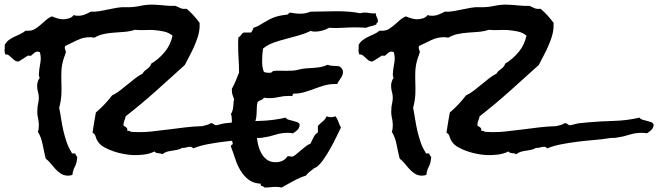

<svg xmlns="http://www.w3.org/2000/svg" viewBox="-45 -714 2870 837"><path d="M1261.7 -169.9Q1259.8 -155.3 1251.5 -147.5Q1243.2 -139.6 1232.4 -132.8Q1227.5 -133.8 1223.1 -134.3Q1218.8 -134.8 1213.9 -134.8Q1183.6 -135.7 1156.7 -127Q1129.9 -118.2 1101.6 -114.3Q1091.8 -112.3 1083.5 -112.8Q1075.2 -113.3 1066.4 -111.3Q1035.2 -106.4 1000 -103.5Q964.8 -100.6 929.7 -96.2Q894.5 -91.8 860.8 -85.4Q827.1 -79.1 797.9 -67.4Q794.9 -69.3 792 -71.8Q789.1 -74.2 785.2 -74.2Q775.4 -74.2 766.6 -71.3Q757.8 -68.4 749 -69.3Q739.3 -63.5 728 -61Q716.8 -58.6 705.6 -57.1Q694.3 -55.7 683.6 -52.7Q672.9 -49.8 663.1 -42Q655.3 -45.9 644 -46.4Q632.8 -46.9 628.9 -53.7Q606.4 -43 581.5 -40Q556.6 -37.1 531.2 -38.1Q514.6 -39.1 493.2 -43Q471.7 -46.9 450.2 -54.2Q428.7 -61.5 410.2 -71.8Q391.6 -82 381.8 -96.7Q375 -106.4 372.1 -118.2Q369.1 -129.9 358.4 -135.7Q361.3 -158.2 365.2 -179.7Q369.1 -201.2 373 -223.6Q392.6 -240.2 410.2 -258.8Q427.7 -277.3 443.4 -297.9Q461.9 -306.6 478 -319.3Q494.1 -332 510.3 -345.2Q526.4 -358.4 542.5 -371.1Q558.6 -383.8 577.1 -393.6Q580.1 -400.4 585.4 -404.8Q590.8 -409.2 596.7 -413.6Q602.5 -418 607.4 -423.3Q612.3 -428.7 614.3 -436.5Q648.4 -457 673.8 -488.3Q699.2 -519.5 707 -558.6Q690.4 -572.3 669.4 -576.7Q648.4 -581.1 626 -583Q606.4 -584 585.4 -583Q564.5 -582 543 -584Q521.5 -577.1 498.5 -575.2Q475.6 -573.2 453.1 -571.8Q430.7 -570.3 408.7 -565.9Q386.7 -561.5 366.2 -549.8Q362.3 -549.8 358.9 -550.8Q355.5 -551.8 351.6 -551.8Q320.3 -552.7 293 -539.6Q265.6 -526.4 239.3 -513.7Q237.3 -509.8 237.3 -507.8Q237.3 -502 239.7 -496.6Q242.2 -491.2 242.2 -485.4Q241.2 -484.4 241.2 -483.4Q241.2 -482.4 240.2 -481.4Q239.3 -476.6 237.8 -472.7Q236.3 -468.8 234.4 -463.9Q223.6 -432.6 222.7 -402.3Q221.7 -377 222.7 -352.5Q223.6 -328.1 222.7 -302.7Q220.7 -271.5 212.9 -244.1Q217.8 -220.7 221.7 -194.8Q225.6 -168.9 231.4 -143.6Q237.3 -118.2 245.6 -94.2Q253.9 -70.3 267.6 -48.8Q266.6 -46.9 268.6 -45.9Q270.5 -44.9 272.5 -44.9H280.3Q285.2 -44.9 284.2 -41Q286.1 -38.1 287.1 -35.6Q288.1 -33.2 291 -31.2Q293 -28.3 291 -23.4Q290 -3.9 281.2 12.7Q272.5 29.3 270.5 48.8Q258.8 51.8 249 51.8Q232.4 50.8 219.7 42.5Q207 34.2 196.3 22.5Q185.5 10.7 175.8 -1.5Q166 -13.7 154.3 -22.5Q147.5 -49.8 141.1 -83Q134.8 -116.2 120.1 -139.6Q124 -148.4 124 -161.1Q125 -180.7 120.6 -199.7Q116.2 -218.8 118.2 -238.3Q118.2 -249 120.6 -259.8Q123 -270.5 124 -281.2Q125 -297.9 120.6 -313.5Q116.2 -329.1 117.2 -345.7Q118.2 -353.5 120.6 -360.8Q123 -368.2 127.9 -374Q123 -385.7 125 -396.5Q126 -413.1 128.9 -427.7Q131.8 -442.4 132.8 -457Q132.8 -464.8 131.8 -472.2Q130.9 -479.5 128.9 -486.3L120.1 -489.3Q114.3 -489.3 108.9 -486.3Q103.5 -483.4 99.6 -479.5Q95.7 -475.6 92.8 -473.1Q89.8 -470.7 86.9 -470.7Q85 -470.7 82.5 -471.2Q80.1 -471.7 78.1 -471.7Q76.2 -471.7 70.8 -467.8Q65.4 -463.9 58.1 -459.5Q50.8 -455.1 43.9 -450.7Q37.1 -446.3 33.2 -445.3Q22.5 -447.3 16.1 -452.6Q9.8 -458 4.4 -463.4Q-1 -468.8 -6.8 -473.1Q-12.7 -477.5 -21.5 -476.6Q-24.4 -482.4 -24.9 -489.3Q-25.4 -496.1 -24.4 -502.9V-518.6Q-17.6 -531.2 -6.3 -539.6Q4.9 -547.9 17.6 -553.7L43 -565.4Q55.7 -571.3 66.4 -580.1H75.2Q92.8 -579.1 106 -586.9Q119.1 -594.7 130.9 -605Q142.6 -615.2 154.8 -626Q167 -636.7 181.6 -642.6Q192.4 -637.7 204.1 -634.3Q215.8 -630.9 228.5 -629.9Q241.2 -629.9 254.9 -633.8Q268.6 -637.7 276.4 -648.4Q281.2 -646.5 284.7 -646Q288.1 -645.5 293 -645.5Q307.6 -644.5 322.3 -649.9Q336.9 -655.3 350.6 -663.1Q370.1 -662.1 389.2 -665.5Q408.2 -668.9 427.2 -672.9Q446.3 -676.8 465.3 -680.2Q484.4 -683.6 503.9 -682.6Q536.1 -681.6 567.4 -688.5Q598.6 -695.3 630.9 -693.4Q653.3 -692.4 675.3 -689.9Q697.3 -687.5 719.7 -688.5Q732.4 -682.6 742.7 -678.2Q752.9 -673.8 768.6 -675.8Q799.8 -649.4 825.2 -614.3V-597.7Q824.2 -575.2 817.4 -553.7Q810.5 -532.2 801.3 -511.2Q792 -490.2 781.2 -470.2Q770.5 -450.2 760.7 -430.7Q697.3 -373 633.8 -316.4Q570.3 -259.8 502.9 -207Q501 -197.3 497.6 -189.5Q494.1 -181.6 493.2 -172.9Q493.2 -168 494.1 -165Q501 -163.1 506.3 -157.7Q511.7 -152.3 509.8 -143.6H518.6Q523.4 -143.6 523.4 -139.6L539.1 -138.7Q576.2 -136.7 613.3 -140.6Q650.4 -144.5 688 -149.4Q725.6 -154.3 762.7 -158.7Q799.8 -163.1 836.9 -164.1Q845.7 -167 855.5 -168.9Q865.2 -170.9 873 -176.8H876Q882.8 -176.8 886.2 -172.9Q889.6 -168.9 896.5 -168Q901.4 -168 906.7 -169.9Q912.1 -171.9 918 -172.9Q931.6 -176.8 946.8 -177.7Q961.9 -178.7 976.6 -180.7Q1033.2 -185.5 1088.9 -187Q1144.5 -188.5 1200.2 -201.2Q1205.1 -194.3 1213.9 -191.9Q1222.7 -189.5 1232.4 -187Q1242.2 -184.6 1250.5 -181.6Q1258.8 -178.7 1261.7 -169.9Z M1602.5 -621.1V-617.2Q1595.7 -615.2 1595.7 -607.4Q1585 -602.5 1573.2 -600.1Q1561.5 -597.7 1550.8 -592.8Q1540 -593.8 1528.8 -594.2Q1517.6 -594.7 1506.8 -594.7Q1477.5 -594.7 1448.2 -592.8Q1418.9 -590.8 1389.6 -592.8Q1376 -585 1359.9 -580.6Q1343.8 -576.2 1329.1 -576.2Q1317.4 -576.2 1308.6 -579.1Q1285.2 -567.4 1257.3 -559.6Q1229.5 -551.8 1201.2 -544.4Q1172.9 -537.1 1147 -527.8Q1121.1 -518.6 1101.6 -502Q1099.6 -488.3 1098.6 -475.1Q1097.7 -461.9 1097.7 -449.2Q1097.7 -435.5 1099.1 -423.8Q1100.6 -412.1 1105.5 -400.4Q1110.4 -398.4 1116.7 -397.5Q1123 -396.5 1127.9 -396.5Q1132.8 -396.5 1137.7 -397.9Q1142.6 -399.4 1144.5 -404.3Q1159.2 -406.2 1173.8 -405.8Q1188.5 -405.3 1203.1 -405.3Q1217.8 -405.3 1231.9 -406.2Q1246.1 -407.2 1259.8 -411.1Q1275.4 -415 1290.5 -416Q1305.7 -417 1320.3 -418Q1335 -418.9 1350.6 -421.4Q1366.2 -423.8 1382.8 -431.6Q1395.5 -426.8 1408.7 -426.8Q1421.9 -426.8 1434.6 -424.8Q1441.4 -419.9 1445.8 -414.1Q1450.2 -408.2 1450.2 -400.4Q1450.2 -386.7 1440.4 -373Q1430.7 -359.4 1424.8 -347.7H1414.1Q1390.6 -347.7 1368.7 -341.3Q1346.7 -335 1324.7 -326.7Q1302.7 -318.4 1280.8 -312Q1258.8 -305.7 1235.4 -305.7Q1231.4 -305.7 1231 -301.3Q1230.5 -296.9 1228.5 -294.9Q1223.6 -295.9 1213.9 -295.9Q1191.4 -295.9 1170.9 -291Q1150.4 -286.1 1128.9 -286.1Q1123 -286.1 1117.2 -286.6Q1111.3 -287.1 1105.5 -288.1Q1100.6 -280.3 1092.8 -277.8Q1085 -275.4 1078.1 -269.5Q1075.2 -260.7 1074.7 -248Q1074.2 -235.4 1073.7 -222.2Q1073.2 -209 1071.3 -197.3Q1069.3 -185.5 1063.5 -178.7Q1064.5 -173.8 1071.3 -175.3Q1078.1 -176.8 1078.1 -168.9Q1078.1 -160.2 1076.2 -150.4Q1074.2 -140.6 1074.2 -130.9Q1074.2 -112.3 1078.6 -90.3Q1083 -68.4 1092.3 -49.8Q1101.6 -31.2 1117.2 -19Q1132.8 -6.8 1156.2 -6.8Q1171.9 -6.8 1185.5 -12.7Q1199.2 -18.6 1208 -32.2L1212.9 -33.2Q1216.8 -33.2 1220.2 -32.2Q1223.6 -31.2 1227.5 -31.2Q1233.4 -31.2 1242.7 -38.6Q1252 -45.9 1263.2 -55.7Q1274.4 -65.4 1286.1 -74.7Q1297.9 -84 1308.6 -87.9Q1315.4 -101.6 1321.8 -115.2Q1328.1 -128.9 1340.8 -136.7V-165Q1350.6 -175.8 1361.8 -184.6Q1373 -193.4 1378.9 -207Q1383.8 -205.1 1388.2 -204.1Q1392.6 -203.1 1397.5 -203.1Q1402.3 -203.1 1407.7 -204.1Q1413.1 -205.1 1418 -207Q1425.8 -196.3 1430.2 -183.1Q1434.6 -169.9 1441.4 -158.2Q1432.6 -140.6 1420.9 -116.2Q1409.2 -91.8 1395.5 -67.4Q1381.8 -43 1366.7 -21Q1351.6 1 1336.9 12.7Q1334 15.6 1324.2 19.5Q1313.5 27.3 1304.7 34.7Q1295.9 42 1288.1 51.8Q1259.8 60.5 1233.9 75.2Q1208 89.8 1182.6 103.5Q1170.9 100.6 1157.2 100.6Q1145.5 100.6 1133.8 102.1Q1122.1 103.5 1108.4 103.5Q1104.5 98.6 1097.2 97.2Q1089.8 95.7 1091.8 86.9Q1058.6 85 1038.1 68.8Q1017.6 52.7 1003.4 29.3Q989.3 5.9 980.5 -21.5Q971.7 -48.8 961.9 -74.2V-77.1Q961.9 -82 965.8 -83Q969.7 -84 969.7 -88.9Q969.7 -90.8 968.8 -91.8Q965.8 -102.5 963.9 -110.4Q961.9 -118.2 961.9 -128.9Q961.9 -144.5 963.9 -159.7Q965.8 -174.8 965.8 -190.4Q965.8 -206.1 961.9 -217.8Q965.8 -222.7 968.3 -231Q970.7 -239.3 971.7 -248Q972.7 -256.8 973.1 -265.6Q973.6 -274.4 975.6 -281.2Q971.7 -292 968.8 -300.3Q965.8 -308.6 965.8 -320.3V-327.1Q975.6 -343.8 982.4 -361.3Q989.3 -378.9 997.1 -397.5V-400.4Q997.1 -428.7 995.1 -457Q993.2 -485.4 993.2 -513.7V-532.2Q993.2 -542 994.1 -550.8Q1002 -554.7 1005.9 -561.5Q1009.8 -568.4 1017.6 -572.3H1049.8L1055.7 -582Q1058.6 -586.9 1059.6 -592.8Q1070.3 -595.7 1080.6 -601.1Q1090.8 -606.4 1099.6 -612.3Q1113.3 -620.1 1124.5 -626.5Q1135.7 -632.8 1147 -637.2Q1158.2 -641.6 1170.9 -644.5Q1183.6 -647.5 1200.2 -649.4Q1208 -649.4 1210.4 -652.3Q1212.9 -655.3 1217.8 -659.2Q1229.5 -657.2 1241.2 -655.8Q1252.9 -654.3 1264.6 -654.3Q1288.1 -654.3 1308.6 -663.1Q1337.9 -663.1 1366.7 -664.1Q1395.5 -665 1424.8 -665Q1450.2 -665 1475.6 -663.1Q1501 -661.1 1525.4 -656.2Q1534.2 -659.2 1544.9 -659.2Q1556.6 -659.2 1568.8 -656.7Q1581.1 -654.3 1592.8 -656.2Q1593.8 -645.5 1598.1 -638.2Q1602.5 -630.9 1602.5 -621.1Z M2804.7 -169.9Q2802.7 -155.3 2794.4 -147.5Q2786.1 -139.6 2775.4 -132.8Q2770.5 -133.8 2766.1 -134.3Q2761.7 -134.8 2756.8 -134.8Q2726.6 -135.7 2699.7 -127Q2672.9 -118.2 2644.5 -114.3Q2634.8 -112.3 2626.5 -112.8Q2618.2 -113.3 2609.4 -111.3Q2578.1 -106.4 2543 -103.5Q2507.8 -100.6 2472.7 -96.2Q2437.5 -91.8 2403.8 -85.4Q2370.1 -79.1 2340.8 -67.4Q2337.9 -69.3 2335 -71.8Q2332 -74.2 2328.1 -74.2Q2318.4 -74.2 2309.6 -71.3Q2300.8 -68.4 2292 -69.3Q2282.2 -63.5 2271 -61Q2259.8 -58.6 2248.5 -57.1Q2237.3 -55.7 2226.6 -52.7Q2215.8 -49.8 2206.1 -42Q2198.2 -45.9 2187 -46.4Q2175.8 -46.9 2171.9 -53.7Q2149.4 -43 2124.5 -40Q2099.6 -37.1 2074.2 -38.1Q2057.6 -39.1 2036.1 -43Q2014.6 -46.9 1993.2 -54.2Q1971.7 -61.5 1953.1 -71.8Q1934.6 -82 1924.8 -96.7Q1918 -106.4 1915 -118.2Q1912.1 -129.9 1901.4 -135.7Q1904.3 -158.2 1908.2 -179.7Q1912.1 -201.2 1916 -223.6Q1935.5 -240.2 1953.1 -258.8Q1970.7 -277.3 1986.3 -297.9Q2004.9 -306.6 2021 -319.3Q2037.1 -332 2053.2 -345.2Q2069.3 -358.4 2085.4 -371.1Q2101.6 -383.8 2120.1 -393.6Q2123 -400.4 2128.4 -404.8Q2133.8 -409.2 2139.6 -413.6Q2145.5 -418 2150.4 -423.3Q2155.3 -428.7 2157.2 -436.5Q2191.4 -457 2216.8 -488.3Q2242.2 -519.5 2250 -558.6Q2233.4 -572.3 2212.4 -576.7Q2191.4 -581.1 2168.9 -583Q2149.4 -584 2128.4 -583Q2107.4 -582 2085.9 -584Q2064.5 -577.1 2041.5 -575.2Q2018.6 -573.2 1996.1 -571.8Q1973.6 -570.3 1951.7 -565.9Q1929.7 -561.5 1909.2 -549.8Q1905.3 -549.8 1901.9 -550.8Q1898.4 -551.8 1894.5 -551.8Q1863.3 -552.7 1835.9 -539.6Q1808.6 -526.4 1782.2 -513.7Q1780.3 -509.8 1780.3 -507.8Q1780.3 -502 1782.7 -496.6Q1785.2 -491.2 1785.2 -485.4Q1784.2 -484.4 1784.2 -483.4Q1784.2 -482.4 1783.2 -481.4Q1782.2 -476.6 1780.8 -472.7Q1779.3 -468.8 1777.3 -463.9Q1766.6 -432.6 1765.6 -402.3Q1764.6 -377 1765.6 -352.5Q1766.6 -328.1 1765.6 -302.7Q1763.7 -271.5 1755.9 -244.1Q1760.7 -220.7 1764.6 -194.8Q1768.6 -168.9 1774.4 -143.6Q1780.3 -118.2 1788.6 -94.2Q1796.9 -70.3 1810.5 -48.8Q1809.6 -46.9 1811.5 -45.9Q1813.5 -44.9 1815.4 -44.9H1823.2Q1828.1 -44.9 1827.1 -41Q1829.1 -38.1 1830.1 -35.6Q1831.1 -33.2 1834 -31.2Q1835.9 -28.3 1834 -23.4Q1833 -3.9 1824.2 12.7Q1815.4 29.3 1813.5 48.8Q1801.8 51.8 1792 51.8Q1775.4 50.8 1762.7 42.5Q1750 34.2 1739.3 22.5Q1728.5 10.7 1718.8 -1.5Q1709 -13.7 1697.3 -22.5Q1690.4 -49.8 1684.1 -83Q1677.7 -116.2 1663.1 -139.6Q1667 -148.4 1667 -161.1Q1668 -180.7 1663.6 -199.7Q1659.2 -218.8 1661.1 -238.3Q1661.1 -249 1663.6 -259.8Q1666 -270.5 1667 -281.2Q1668 -297.9 1663.6 -313.5Q1659.2 -329.1 1660.2 -345.7Q1661.1 -353.5 1663.6 -360.8Q1666 -368.2 1670.9 -374Q1666 -385.7 1668 -396.5Q1668.9 -413.1 1671.9 -427.7Q1674.8 -442.4 1675.8 -457Q1675.8 -464.8 1674.8 -472.2Q1673.8 -479.5 1671.9 -486.3L1663.1 -489.3Q1657.2 -489.3 1651.9 -486.3Q1646.5 -483.4 1642.6 -479.5Q1638.7 -475.6 1635.7 -473.1Q1632.8 -470.7 1629.9 -470.7Q1627.9 -470.7 1625.5 -471.2Q1623 -471.7 1621.1 -471.7Q1619.1 -471.7 1613.8 -467.8Q1608.4 -463.9 1601.1 -459.5Q1593.8 -455.1 1586.9 -450.7Q1580.1 -446.3 1576.2 -445.3Q1565.4 -447.3 1559.1 -452.6Q1552.7 -458 1547.4 -463.4Q1542 -468.8 1536.1 -473.1Q1530.3 -477.5 1521.5 -476.6Q1518.6 -482.4 1518.1 -489.3Q1517.6 -496.1 1518.6 -502.9V-518.6Q1525.4 -531.2 1536.6 -539.6Q1547.9 -547.9 1560.5 -553.7L1585.9 -565.4Q1598.6 -571.3 1609.4 -580.1H1618.2Q1635.7 -579.1 1648.9 -586.9Q1662.1 -594.7 1673.8 -605Q1685.5 -615.2 1697.8 -626Q1710 -636.7 1724.6 -642.6Q1735.4 -637.7 1747.1 -634.3Q1758.8 -630.9 1771.5 -629.9Q1784.2 -629.9 1797.9 -633.8Q1811.5 -637.7 1819.3 -648.4Q1824.2 -646.5 1827.6 -646Q1831.1 -645.5 1835.9 -645.5Q1850.6 -644.5 1865.2 -649.9Q1879.9 -655.3 1893.6 -663.1Q1913.1 -662.1 1932.1 -665.5Q1951.2 -668.9 1970.2 -672.9Q1989.3 -676.8 2008.3 -680.2Q2027.3 -683.6 2046.9 -682.6Q2079.1 -681.6 2110.4 -688.5Q2141.6 -695.3 2173.8 -693.4Q2196.3 -692.4 2218.3 -689.9Q2240.2 -687.5 2262.7 -688.5Q2275.4 -682.6 2285.6 -678.2Q2295.9 -673.8 2311.5 -675.8Q2342.8 -649.4 2368.2 -614.3V-597.7Q2367.2 -575.2 2360.4 -553.7Q2353.5 -532.2 2344.2 -511.2Q2335 -490.2 2324.2 -470.2Q2313.5 -450.2 2303.7 -430.7Q2240.2 -373 2176.8 -316.4Q2113.3 -259.8 2045.9 -207Q2043.9 -197.3 2040.5 -189.5Q2037.1 -181.6 2036.1 -172.9Q2036.1 -168 2037.1 -165Q2043.9 -163.1 2049.3 -157.7Q2054.7 -152.3 2052.7 -143.6H2061.5Q2066.4 -143.6 2066.4 -139.6L2082 -138.7Q2119.1 -136.7 2156.2 -140.6Q2193.4 -144.5 2231 -149.4Q2268.6 -154.3 2305.7 -158.7Q2342.8 -163.1 2379.9 -164.1Q2388.7 -167 2398.4 -168.9Q2408.2 -170.9 2416 -176.8H2418.9Q2425.8 -176.8 2429.2 -172.9Q2432.6 -168.9 2439.5 -168Q2444.3 -168 2449.7 -169.9Q2455.1 -171.9 2460.9 -172.9Q2474.6 -176.8 2489.7 -177.7Q2504.9 -178.7 2519.5 -180.7Q2576.2 -185.5 2631.8 -187Q2687.5 -188.5 2743.2 -201.2Q2748 -194.3 2756.8 -191.9Q2765.6 -189.5 2775.4 -187Q2785.2 -184.6 2793.5 -181.6Q2801.8 -178.7 2804.7 -169.9Z"/></svg>

Font: RockSalt
Style: Regular
Weight: 400
Designer: Squid
Foundry: Font Diner, Inc DBA Sideshow
Version: Version 1.000